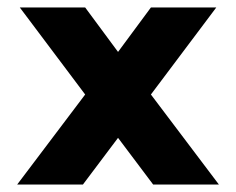

<svg xmlns="http://www.w3.org/2000/svg" viewBox="-20 -494 632 514"><path d="M26 0 208 -241 33 -474H208L296 -355L384 -474H559L384 -241L566 0H390L296 -125L202 0Z"/></svg>

Font: Kanit SemiBold
Style: Regular
Weight: 600
Designer: Katatrad Team
Foundry: CadsonDemak
Version: Version 2.000; ttfautohint (v1.8.3)